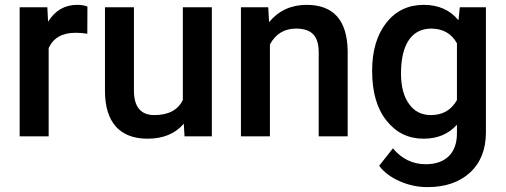

<svg xmlns="http://www.w3.org/2000/svg" viewBox="-20 -558 2070 786"><path d="M337.9 -531.2C326.7 -535.6 313 -538.1 295.9 -538.1C245.1 -538.1 205.6 -515.1 176.8 -469.2L173.8 -528.3H60.5V0H179.2V-361.3C198.2 -402.8 234.9 -423.8 289.1 -423.8C305.7 -423.8 321.8 -422.4 337.4 -419.9Z M735.4 0H847.2V-528.3H728.5V-148.9C708.5 -107.4 669.4 -86.9 611.8 -86.9C556.2 -86.9 528.3 -120.6 528.3 -187.5V-528.3H409.7V-186C409.7 -59.1 469.2 9.8 584 9.8C647.9 9.8 697.8 -10.7 732.4 -51.8Z M966.3 -528.3V0H1085V-376C1108.4 -419.4 1144 -440.9 1191.9 -440.9C1257.8 -440.9 1284.7 -409.2 1284.7 -342.3V0H1403.3V-349.1C1401.4 -475.1 1345.2 -538.1 1235.4 -538.1C1171.9 -538.1 1120.6 -514.6 1081.5 -467.3L1078.1 -528.3Z M1503.4 -268.1C1503.4 -181.2 1522.9 -113.3 1562.5 -64C1601.6 -14.6 1651.9 9.8 1713.9 9.8C1771 9.8 1816.4 -9.3 1850.6 -47.4V-11.7C1850.6 70.8 1801.8 114.3 1723.1 114.3C1669.9 114.3 1625 92.8 1588.4 49.3L1532.2 120.6C1551.3 146.5 1579.6 168 1616.7 184.1C1653.3 200.2 1691.4 208 1730 208C1803.2 208 1861.3 188 1904.8 147.9C1947.8 107.9 1969.2 53.2 1969.2 -16.1V-528.3H1862.3L1856.9 -475.1C1822.3 -517.1 1774.9 -538.1 1714.8 -538.1C1650.9 -538.1 1600.1 -513.7 1561.5 -464.8C1522.9 -415.5 1503.4 -350.1 1503.4 -268.1ZM1621.6 -257.8C1621.6 -378.4 1667 -440.9 1745.1 -440.9C1793 -440.9 1828.1 -420.9 1850.6 -380.9V-148.4C1827.6 -107.4 1792 -86.9 1744.1 -86.9C1705.6 -86.9 1675.8 -102.1 1654.3 -132.8C1632.3 -163.1 1621.6 -204.6 1621.6 -257.8Z"/></svg>

Font: Roboto Medium
Style: Regular
Weight: 500
Designer: Google
Version: Version 2.137; 2017